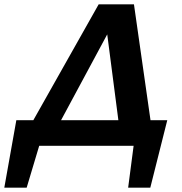

<svg xmlns="http://www.w3.org/2000/svg" viewBox="-68 -678 846 893"><path d="M20 0 391 -658H555L649 0H498L421 -593H471L152 0ZM-48 195 8 -119H150L56 195ZM18 0 8 -119H710L623 0ZM528 195 569 -119H710L631 195Z"/></svg>

Font: Ysabeau Infant ExtraBold
Style: Italic
Weight: 800
Italic angle: -12°
Designer: Christian Thalmann (Catharsis Fonts)
Version: Version 2.001;gftools[0.9.30]; featfreeze: ss01,ss02,lnum